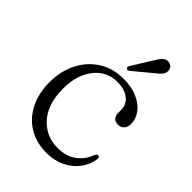

<svg xmlns="http://www.w3.org/2000/svg" viewBox="-196 -740 841 841"><g transform="rotate(45 224.5 -319.5)"><path d="M420 -341.5Q420 -322.5 409.5 -310.5Q399 -298.5 382 -298.5Q345.5 -298.5 345.5 -338.5V-354Q345.5 -387.5 319.5 -408.5Q293.5 -429.5 247 -429.5Q181.5 -429.5 140.5 -377.2Q99.5 -325 99.5 -241.5Q99.5 -144.5 147 -92Q194.5 -39.5 266.5 -39.5Q319.5 -39.5 354.2 -65.8Q389 -92 402 -131.5Q408 -142.5 415 -142.5Q425.5 -142.5 424.5 -129Q419 -90 395.5 -58.5Q372 -27 333.8 -8.2Q295.5 10.5 247 10.5Q184.5 10.5 137.2 -18Q90 -46.5 63.8 -98Q37.5 -149.5 37.5 -219Q37.5 -286 64.8 -340.5Q92 -395 141.5 -426.8Q191 -458.5 257 -458.5Q307.5 -458.5 344 -442.2Q380.5 -426 400.2 -399.2Q420 -372.5 420 -341.5ZM291.5 -606.5Q304 -628 315.8 -640.2Q327.5 -652.5 344 -650Q358 -648.5 365 -638.5Q372 -628.5 370.5 -616.5Q369 -603.5 359 -592.5Q349 -581.5 334 -570.5L249.5 -500.5Q240.5 -495 235 -500.5Q229 -505.5 235.5 -516Z"/></g></svg>

Font: Fraunces 72pt Soft Light
Style: Regular
Weight: 300
Version: Version 1.000;[b76b70a41]